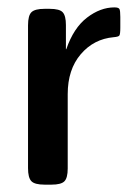

<svg xmlns="http://www.w3.org/2000/svg" viewBox="-20 -502 360 522"><path d="M56.2 -44.9V-433.1Q56.2 -460 65.7 -469Q75.2 -478 101.1 -478H115.2Q142.1 -478 150.6 -468.5Q159.2 -459 159.2 -434.1V-368.2H160.2Q180.2 -426.3 216.6 -454.1Q252.9 -481.9 291 -481.9Q302.2 -481.9 304.7 -477.5Q307.1 -473.1 307.1 -456.1V-426.8Q307.1 -408.7 304.4 -405.3Q301.8 -401.9 289.1 -400.9Q234.9 -396 199.5 -354.5Q164.1 -313 164.1 -246.1V-43.9Q164.1 -18.1 155 -9Q146 0 120.1 0H101.1Q74.2 0 65.2 -9.5Q56.2 -19 56.2 -44.9Z"/></svg>

Font: CMU Sans Serif Demi Condensed
Style: DemiCondensed
Weight: 600
Width: 3
Version: Version 0.7.0